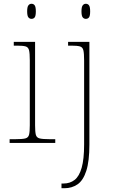

<svg xmlns="http://www.w3.org/2000/svg" viewBox="-20 -758 604 1018"><path d="M31 0V-20H61Q98 -20 114 -24Q130 -28 134 -43.5Q138 -59 138 -94V-438Q138 -475 134 -491.5Q130 -508 115.5 -512Q101 -516 71 -516H53V-536H166V-94Q166 -59 170 -43.5Q174 -28 190.5 -24Q207 -20 243 -20H273V0ZM147 -658Q137 -658 130.5 -666Q124 -674 124 -698Q124 -721 130.5 -729.5Q137 -738 147 -738Q158 -738 164 -729.5Q170 -721 170 -698Q170 -674 164 -666Q158 -658 147 -658ZM306 240V215H317Q351 215 375.5 196Q400 177 413 131.5Q426 86 426 8V-438Q426 -475 422 -491.5Q418 -508 403.5 -512Q389 -516 359 -516H341V-536H454V8Q454 97 437.5 148Q421 199 391 219.5Q361 240 322 240ZM435 -658Q425 -658 418.5 -666Q412 -674 412 -698Q412 -721 418.5 -729.5Q425 -738 435 -738Q446 -738 452 -729.5Q458 -721 458 -698Q458 -674 452 -666Q446 -658 435 -658Z"/></svg>

Font: Noto Serif Armenian Thin
Style: Regular
Weight: 250
Version: Version 2.007